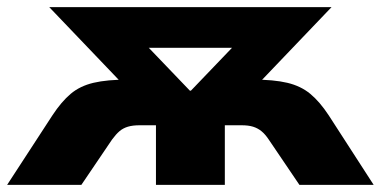

<svg xmlns="http://www.w3.org/2000/svg" viewBox="-28 -518 1067 538"><path d="M-8 0 119 -195Q144 -233 170 -255Q196 -277 234 -286Q272 -295 332 -295H396L349 -248L110 -498H901L662 -248L615 -295H680Q739 -295 777 -286Q815 -277 841.5 -255Q868 -233 893 -195L1019 0H811L725 -127Q715 -142 704.5 -150.5Q694 -159 681 -163Q668 -167 649 -167H602V0H409V-167H363Q344 -167 330.5 -163Q317 -159 307 -150.5Q297 -142 286 -127L200 0ZM504 -264H507L670 -434L672 -384H339L341 -434Z"/></svg>

Font: Nunito Sans 10pt SemiExpanded Black
Style: Regular
Weight: 900
Width: 6
Designer: Vernon Adams
Foundry: Vernon Adams
Version: Version 3.101;gftools[0.9.27]